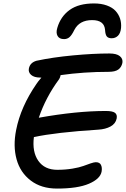

<svg xmlns="http://www.w3.org/2000/svg" viewBox="-20 -1056 728 1109"><path d="M522.9 -1036.1Q564.9 -1036.1 597.2 -1024.4Q629.4 -1012.7 647.5 -992.9Q665.5 -973.1 673.6 -948.2Q681.6 -923.3 679.2 -895Q676.3 -864.3 661.4 -849.6Q646.5 -835 625 -835Q606 -835 597.2 -845.2Q588.4 -855.5 586.9 -882.8Q582.5 -939.9 512.2 -939.9Q438.5 -939.9 409.2 -882.8Q395 -853.5 381.8 -841.8Q368.7 -830.1 350.1 -830.1Q322.8 -830.1 312.5 -848.4Q302.2 -866.7 311 -895Q330.1 -960.9 382.3 -998.5Q434.6 -1036.1 522.9 -1036.1ZM309.1 33.2Q218.3 33.2 157.5 -13.2Q96.7 -59.6 75.7 -136Q54.7 -212.4 73.2 -305.2Q99.6 -439.5 190.9 -571.8Q197.8 -583 219.2 -607.9H212.9Q177.2 -607.9 159.7 -623.5Q142.1 -639.2 147 -661.1Q153.8 -694.3 190.9 -705.1Q284.2 -725.1 401.9 -736.1Q519.5 -747.1 611.8 -747.1Q653.3 -747.1 672.1 -731.7Q690.9 -716.3 687 -692.9Q681.6 -667.5 663.3 -654.3Q645 -641.1 606.9 -641.1Q464.4 -641.1 330.1 -622.1Q328.1 -609.4 321.8 -599.1Q244.1 -494.1 204.1 -376Q422.4 -415 590.8 -415Q629.9 -415 644 -404.5Q658.2 -394 653.8 -371.1Q647.5 -341.3 618.4 -325.4Q589.4 -309.6 547.9 -307.1Q301.8 -291.5 175.8 -264.2Q165 -178.7 201.4 -127Q237.8 -75.2 311 -75.2Q357.4 -75.2 398.2 -82Q439 -88.9 461.2 -97.2Q483.4 -105.5 503.4 -112.3Q523.4 -119.1 533.2 -119.1Q555.7 -119.1 563.2 -103.5Q570.8 -87.9 566.9 -64.9Q559.1 -22.9 494.1 5.1Q429.2 33.2 309.1 33.2Z"/></svg>

Font: Shantell Sans Irregular
Style: Italic
Weight: 500
Italic angle: -11.31°
Designer: Stephen Nixon, Anya Danilova, Shantell Martin
Foundry: Arrow Type
Version: Version 1.006;[9816181b4]